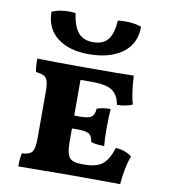

<svg xmlns="http://www.w3.org/2000/svg" viewBox="-83 -812 777 884"><g transform="rotate(10 305.5 -369.5)"><path d="M565 -133Q545 -81 538 1L320 0L62 2Q62 -38 68 -60Q93 -62 105 -68.5Q117 -75 122 -92Q127 -109 127 -145V-356Q127 -391 122 -407.5Q117 -424 105 -430.5Q93 -437 67 -440Q62 -460 62 -502Q158 -500 275 -500Q470 -500 513 -502Q518 -414 532 -370Q501 -356 460 -356Q453 -399 425.5 -419.5Q398 -440 332 -440H275V-273H303Q342 -273 356 -284Q370 -295 371 -322Q395 -332 435 -332Q432 -298 432 -246Q432 -189 435 -159Q394 -159 373 -167Q370 -194 355.5 -203.5Q341 -213 303 -213H275V-150Q275 -97 289.5 -78Q304 -59 346 -59H359Q417 -59 444.5 -81.5Q472 -104 490 -160Q514 -158 534 -150.5Q554 -143 565 -133ZM89 -726Q122 -741 170 -741Q181 -741 199 -739Q208 -677 232 -649Q256 -621 301 -621Q348 -621 370.5 -649Q393 -677 397 -739Q419 -741 430 -741Q477 -741 507 -729Q507 -649 448 -606Q389 -563 291 -563Q199 -563 144 -605.5Q89 -648 89 -726Z"/></g></svg>

Font: Vollkorn SC
Style: Bold
Weight: 700
Designer: Friedrich Althausen
Foundry: Friedrich Althausen
Version: Version 4.015